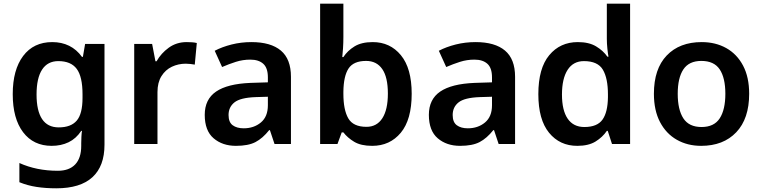

<svg xmlns="http://www.w3.org/2000/svg" viewBox="-20 -780 4127 1040"><path d="M263 -552Q314 -552 354.5 -532Q395 -512 424 -472H429L441 -542H546V4Q546 120 480.5 180Q415 240 285 240Q227 240 178 232.5Q129 225 85 207V103Q178 145 293 145Q355 145 387.5 110.5Q420 76 420 10V-4Q420 -19 421 -39Q422 -59 424 -71H420Q392 -29 351.5 -9.5Q311 10 260 10Q161 10 105 -64Q49 -138 49 -270Q49 -402 105.5 -477Q162 -552 263 -552ZM296 -449Q238 -449 208 -403Q178 -357 178 -268Q178 -180 208 -135Q238 -90 298 -90Q364 -90 395.5 -126.5Q427 -163 427 -250V-269Q427 -365 395.5 -407Q364 -449 296 -449Z M991 -552Q1004 -552 1019.5 -551Q1035 -550 1046 -547L1035 -430Q1025 -432 1011 -433.5Q997 -435 986 -435Q946 -435 911 -418.5Q876 -402 854.5 -367.5Q833 -333 833 -281V0H707V-542H804L822 -448H828Q852 -491 894 -521.5Q936 -552 991 -552Z M1342 -552Q1447 -552 1501.5 -506Q1556 -460 1556 -364V0H1467L1442 -75H1438Q1403 -31 1364 -10.5Q1325 10 1258 10Q1185 10 1137 -31Q1089 -72 1089 -158Q1089 -242 1150.5 -284Q1212 -326 1337 -331L1431 -334V-361Q1431 -412 1406 -434.5Q1381 -457 1336 -457Q1295 -457 1257.5 -445Q1220 -433 1183 -417L1143 -505Q1183 -526 1234.5 -539Q1286 -552 1342 -552ZM1365 -254Q1282 -251 1250 -225.5Q1218 -200 1218 -157Q1218 -118 1240.5 -101.5Q1263 -85 1300 -85Q1355 -85 1393 -116.5Q1431 -148 1431 -210V-256Z M1840 -580Q1840 -548 1838 -518Q1836 -488 1834 -471H1840Q1862 -505 1900 -528.5Q1938 -552 1999 -552Q2093 -552 2151.5 -481Q2210 -410 2210 -272Q2210 -132 2151 -61Q2092 10 1996 10Q1935 10 1898.5 -12Q1862 -34 1840 -63H1831L1808 0H1714V-760H1840ZM1963 -450Q1895 -450 1868 -409Q1841 -368 1840 -283V-272Q1840 -185 1866.5 -139Q1893 -93 1965 -93Q2021 -93 2051 -139.5Q2081 -186 2081 -273Q2081 -362 2050.5 -406Q2020 -450 1963 -450Z M2556 -552Q2661 -552 2715.5 -506Q2770 -460 2770 -364V0H2681L2656 -75H2652Q2617 -31 2578 -10.5Q2539 10 2472 10Q2399 10 2351 -31Q2303 -72 2303 -158Q2303 -242 2364.5 -284Q2426 -326 2551 -331L2645 -334V-361Q2645 -412 2620 -434.5Q2595 -457 2550 -457Q2509 -457 2471.5 -445Q2434 -433 2397 -417L2357 -505Q2397 -526 2448.5 -539Q2500 -552 2556 -552ZM2579 -254Q2496 -251 2464 -225.5Q2432 -200 2432 -157Q2432 -118 2454.5 -101.5Q2477 -85 2514 -85Q2569 -85 2607 -116.5Q2645 -148 2645 -210V-256Z M3107 10Q3012 10 2954 -61Q2896 -132 2896 -270Q2896 -410 2955 -481Q3014 -552 3110 -552Q3170 -552 3208.5 -529Q3247 -506 3270 -473H3276Q3273 -487 3270 -516Q3267 -545 3267 -570V-760H3393V0H3295L3272 -71H3267Q3244 -37 3206 -13.5Q3168 10 3107 10ZM3145 -92Q3215 -92 3243.5 -132Q3272 -172 3273 -253V-269Q3273 -356 3245.5 -402.5Q3218 -449 3143 -449Q3085 -449 3054.5 -401.5Q3024 -354 3024 -268Q3024 -182 3055 -137Q3086 -92 3145 -92Z M4038 -272Q4038 -137 3968 -63.5Q3898 10 3778 10Q3704 10 3646 -23Q3588 -56 3555 -119Q3522 -182 3522 -272Q3522 -407 3591.5 -479.5Q3661 -552 3781 -552Q3856 -552 3914 -519.5Q3972 -487 4005 -424.5Q4038 -362 4038 -272ZM3651 -272Q3651 -186 3681.5 -139Q3712 -92 3780 -92Q3848 -92 3878.5 -139Q3909 -186 3909 -272Q3909 -358 3878.5 -404Q3848 -450 3779 -450Q3712 -450 3681.5 -404Q3651 -358 3651 -272Z"/></svg>

Font: Noto Sans Hanifi Rohingya SemiBold
Style: Regular
Weight: 600
Version: Version 2.101